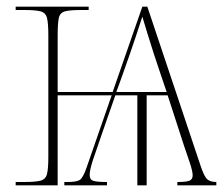

<svg xmlns="http://www.w3.org/2000/svg" viewBox="-20 -556 673 576"><path d="M27 0V-10H52Q86 -10 101.5 -14Q117 -18 121 -34Q125 -50 125 -85V-451Q125 -486 121 -502Q117 -518 101.5 -522Q86 -526 52 -526H27V-536H246V-526H224Q190 -526 175 -522Q160 -518 156.5 -502Q153 -486 153 -451V-280H318L407 -536H422L582 -58Q593 -25 602.5 -17.5Q612 -10 629 -10V0H512V-10Q539 -10 548.5 -14Q558 -18 558 -30Q558 -42 549 -69Q540 -96 532 -119L483 -270H420V0H392V-270H326L288 -161Q269 -107 259 -76.5Q249 -46 249 -31Q249 -17 260 -13.5Q271 -10 301 -10V0H173V-10H182Q209 -10 219 -16Q229 -22 240 -54L315 -270H153V0ZM329 -280H480L462 -333Q452 -362 441.5 -394.5Q431 -427 422 -456.5Q413 -486 407 -506Q401 -487 386.5 -443.5Q372 -400 346 -327Z"/></svg>

Font: Noto Serif Display SemiCondensed Thin
Style: Regular
Weight: 100
Width: 4
Designer: Monotype Design Team
Foundry: Monotype Imaging Inc.
Version: Version 2.009